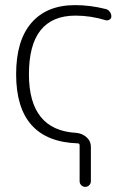

<svg xmlns="http://www.w3.org/2000/svg" viewBox="-20 -550 493 750"><path d="M284 10Q43 2 43 -260Q43 -392 103 -461Q163 -530 273 -530Q332 -530 392 -515Q402 -513 408.5 -504.5Q415 -496 415 -486Q415 -478 408 -473.5Q401 -469 393 -471Q334 -489 275 -489Q93 -489 93 -260Q93 -41 278 -31Q301 -29 318 -14Q335 1 335 23V158Q335 167 328.5 173.5Q322 180 313 180Q304 180 297.5 173.5Q291 167 291 158V18Q291 10 284 10Z"/></svg>

Font: Rounded Mplus 1c Light
Style: Regular
Weight: 300
Version: Version 1.059.20150529